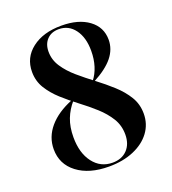

<svg xmlns="http://www.w3.org/2000/svg" viewBox="-113 -668 686 766"><g transform="rotate(-20 229.5 -285.0)"><path d="M221 11.3Q137.1 11.3 86.7 -27Q36.3 -65.3 36.3 -129Q36.3 -180.6 71.4 -221.8Q106.5 -262.9 171 -288.7L176.6 -284.7Q152.4 -257.3 139.5 -223.8Q126.6 -190.3 126.6 -146.8Q126.6 -79.8 157.7 -39.1Q188.7 1.6 239.5 1.6Q279 1.6 302 -22.6Q325 -46.8 325 -87.1Q325 -125.8 306 -156.5Q287.1 -187.1 257.3 -214.1Q227.4 -241.1 193.1 -266.9Q158.9 -292.7 129 -319.8Q99.2 -346.8 79.8 -378.2Q60.5 -409.7 60.5 -448.4Q60.5 -508.9 108.1 -545.6Q155.6 -582.3 233.1 -582.3Q305.6 -582.3 348.8 -550.4Q391.9 -518.5 391.9 -465.3Q391.9 -425 364.9 -391.5Q337.9 -358.1 281.5 -328.2L275.8 -332.3Q292.7 -353.2 302 -382.7Q311.3 -412.1 311.3 -447.6Q311.3 -504 285.9 -538.3Q260.5 -572.6 218.5 -572.6Q187.1 -572.6 168.5 -553.2Q150 -533.9 150 -501.6Q150 -466.9 169.8 -437.1Q189.5 -407.3 220.6 -380.6Q251.6 -354 286.3 -327.8Q321 -301.6 352 -273.4Q383.1 -245.2 402.8 -212.9Q422.6 -180.6 422.6 -140.3Q422.6 -96 397.2 -61.7Q371.8 -27.4 326.2 -8.1Q280.6 11.3 221 11.3Z"/></g></svg>

Font: Playfair 144pt
Style: Bold
Weight: 700
Version: Version 2.001;gftools[0.9.30]